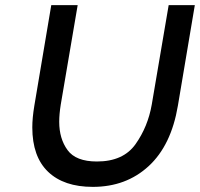

<svg xmlns="http://www.w3.org/2000/svg" viewBox="-20 -720 780 749"><path d="M106 -223Q106 -260 114 -308L180 -700H283L217 -312Q211 -274 211 -245Q211 -179 243.5 -134.5Q276 -90 358 -90Q461 -90 509 -158Q557 -226 572 -312L638 -700H740L674 -308Q648 -153 560 -72Q472 9 342 9Q229 9 167.5 -50Q106 -109 106 -223Z"/></svg>

Font: Be Vietnam Medium
Style: Italic
Weight: 500
Italic angle: -9.444°
Designer: Gabriel Lam
Foundry: TypeRant
Version: Version 3.000